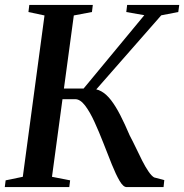

<svg xmlns="http://www.w3.org/2000/svg" viewBox="-24 -763 752 783"><path d="M492.5 0Q478.5 0 463.5 -25.8Q448.5 -51.5 432 -92.5Q415.5 -133.5 397.8 -179.2Q380 -225 361.2 -266Q342.5 -307 322.8 -332.8Q303 -358.5 283 -358.5H191L196 -402H317L564.5 -701L491 -714L494.5 -743H707L703 -714L633.5 -700.5L337.5 -363L341.5 -400.5Q368 -402.5 389.2 -390.5Q410.5 -378.5 429.2 -354Q448 -329.5 466.5 -293.5Q485 -257.5 505 -210.5Q517.5 -187 530.5 -159.8Q543.5 -132.5 556.2 -107.2Q569 -82 581.5 -63.8Q594 -45.5 604.5 -39.5L646 -28.5L643 0ZM-4.5 0 -1 -27.5 69 -42 157.5 -700 92 -714 95.5 -743H354.5L351 -714L277 -700L188 -42L262 -27.5L258.5 0Z"/></svg>

Font: Merriweather 96pt Medium
Style: Italic
Weight: 500
Italic angle: -7.8°
Version: Version 2.101